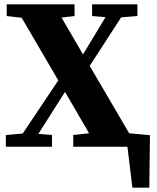

<svg xmlns="http://www.w3.org/2000/svg" viewBox="-20 -677 726 886"><path d="M11 -603V-657H324V-603L264 -596L363 -426L467 -598L405 -603V-657H614V-603L539 -597L394 -373L576 -62L672 -53L669 189H591L568 0H318V-54L391 -62L280 -253L157 -59L220 -54V0H7V-54L85 -61L249 -306L80 -595Z"/></svg>

Font: Source Serif Pro
Style: Bold
Weight: 700
Designer: Frank Grießhammer
Foundry: Adobe Systems Incorporated
Version: Version 3.001;hotconv 1.0.111;makeotfexe 2.5.65597